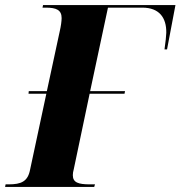

<svg xmlns="http://www.w3.org/2000/svg" viewBox="-54 -734 709 754"><path d="M-34 0H316L319 -10H299C254 -10 232 -17 232 -46C232 -53 233 -60 236 -71L298 -366H435L437 -376H300L370 -704H505C571 -704 600 -665 599 -605C599 -595 596 -568 592 -540H602L635 -714H115L113 -704H126C167 -704 188 -695 188 -663C188 -651 185 -630 181 -613L130 -376H59L58 -366H128L64 -67C55 -21 29 -10 -20 -10H-32Z"/></svg>

Font: Noto Serif Display SemiCondensed ExtraBold
Style: Italic
Weight: 800
Width: 4
Italic angle: -12°
Designer: Monotype Design Team
Foundry: Monotype Imaging Inc.
Version: Version 2.009